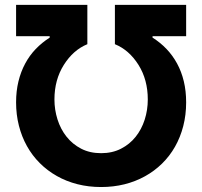

<svg xmlns="http://www.w3.org/2000/svg" viewBox="-20 -747 818 777"><path d="M181.1 -594.8V-600.5H45.1V-727.3H333.5V-568.2Q276.3 -544.7 238.3 -484.4Q200.3 -424 200.3 -344.5Q200.3 -302.9 212.7 -263.7Q225.1 -224.4 249.1 -194.1Q273.1 -163.7 308.2 -145.4Q343.4 -127.1 389.2 -127.1Q434.3 -127.1 469.5 -145.1Q504.6 -163 528.8 -193.2Q552.9 -223.4 565.5 -262.6Q578.1 -301.8 578.1 -344.5Q578.1 -424.4 540.5 -484.4Q502.5 -544.7 445 -568.2V-727.3H733.3V-600.5H597.3V-594.8Q628.9 -574.9 653.9 -548.7Q679 -522.4 696.7 -489.7Q714.5 -457 723.9 -417.8Q733.3 -378.6 733.3 -332.7Q733.3 -282 721.6 -236.7Q709.9 -191.4 688.2 -153.2Q666.5 -115.1 635.7 -84.9Q604.8 -54.7 566.6 -33.6Q528.4 -12.4 483.7 -1.2Q438.9 9.9 389.2 9.9Q338.4 9.9 293.3 -1.6Q248.2 -13.1 209.9 -34.8Q171.5 -56.5 141 -87Q110.4 -117.5 89.1 -155.7Q67.8 -193.9 56.5 -238.5Q45.1 -283 45.1 -332.7Q45.1 -378.6 54.7 -417.8Q64.3 -457 81.9 -489.7Q99.4 -522.4 124.6 -548.7Q149.9 -574.9 181.1 -594.8Z"/></svg>

Font: Inter P
Style: Bold
Weight: 700
Designer: Rasmus Andersson
Foundry: rsms
Version: Version 3.018;git-588b23468